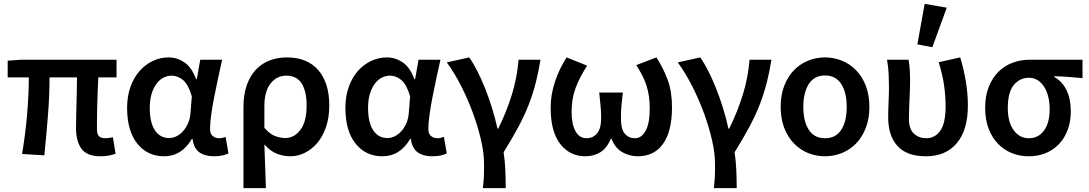

<svg xmlns="http://www.w3.org/2000/svg" viewBox="-20 -802 5670 1000"><path d="M504 12Q433 12 404.5 -27Q376 -66 376 -134Q376 -149 376.5 -179Q377 -209 378 -246Q379 -283 380 -323Q381 -363 381 -399H238Q238 -303 229.5 -198Q221 -93 211 7L95 0Q112 -102 121 -205Q130 -308 130 -399H20V-486L92 -491H587V-399H492Q490 -362 488.5 -320Q487 -278 486 -239.5Q485 -201 485 -171Q485 -141 485 -128Q485 -102 496 -92Q507 -82 530 -82Q537 -82 546 -83.5Q555 -85 568 -87L582 -1Q568 4 548.5 8Q529 12 504 12Z M835 12Q748 12 695 -54Q642 -120 642 -240Q642 -302 660 -351Q678 -400 708 -433.5Q738 -467 777 -485Q816 -503 858 -503Q902 -503 940 -477.5Q978 -452 1001 -390H1005L1023 -491H1137Q1127 -446 1116 -395.5Q1105 -345 1095.5 -296Q1086 -247 1080 -204Q1074 -161 1074 -130Q1074 -105 1088 -93.5Q1102 -82 1122 -82Q1136 -82 1155 -89L1170 -3Q1158 3 1139.5 7.5Q1121 12 1095 12Q1047 12 1018 -9Q989 -30 983 -78H979Q926 12 835 12ZM861 -83Q881 -83 900.5 -93Q920 -103 935 -120.5Q950 -138 960 -161.5Q970 -185 972 -212L979 -300Q961 -362 933.5 -385Q906 -408 874 -408Q853 -408 832.5 -398Q812 -388 796 -367Q780 -346 770 -314.5Q760 -283 760 -241Q760 -163 787 -123Q814 -83 861 -83Z M1248 178V-243Q1248 -310 1265.5 -359Q1283 -408 1313.5 -440Q1344 -472 1385 -487.5Q1426 -503 1474 -503Q1580 -503 1637.5 -437Q1695 -371 1695 -253Q1695 -190 1678 -140.5Q1661 -91 1632.5 -57.5Q1604 -24 1567.5 -6Q1531 12 1492 12Q1457 12 1422 -1.5Q1387 -15 1357 -50Q1359 12 1361 65Q1363 118 1365 178ZM1467 -83Q1512 -83 1544.5 -125.5Q1577 -168 1577 -252Q1577 -326 1551.5 -367Q1526 -408 1470 -408Q1422 -408 1389.5 -367.5Q1357 -327 1357 -249V-136Q1386 -103 1413.5 -93Q1441 -83 1467 -83Z M1972 12Q1885 12 1832 -54Q1779 -120 1779 -240Q1779 -302 1797 -351Q1815 -400 1845 -433.5Q1875 -467 1914 -485Q1953 -503 1995 -503Q2039 -503 2077 -477.5Q2115 -452 2138 -390H2142L2160 -491H2274Q2264 -446 2253 -395.5Q2242 -345 2232.5 -296Q2223 -247 2217 -204Q2211 -161 2211 -130Q2211 -105 2225 -93.5Q2239 -82 2259 -82Q2273 -82 2292 -89L2307 -3Q2295 3 2276.5 7.5Q2258 12 2232 12Q2184 12 2155 -9Q2126 -30 2120 -78H2116Q2063 12 1972 12ZM1998 -83Q2018 -83 2037.5 -93Q2057 -103 2072 -120.5Q2087 -138 2097 -161.5Q2107 -185 2109 -212L2116 -300Q2098 -362 2070.5 -385Q2043 -408 2011 -408Q1990 -408 1969.5 -398Q1949 -388 1933 -367Q1917 -346 1907 -314.5Q1897 -283 1897 -241Q1897 -163 1924 -123Q1951 -83 1998 -83Z M2495 178Q2497 162 2498 148.5Q2499 135 2500 120.5Q2501 106 2501 89Q2501 72 2501 49Q2501 -5 2485 -74Q2469 -143 2442.5 -215Q2416 -287 2381 -355.5Q2346 -424 2307 -477L2424 -503Q2444 -475 2465 -434Q2486 -393 2505.5 -344.5Q2525 -296 2542 -241.5Q2559 -187 2571 -132H2575Q2617 -217 2645 -306Q2673 -395 2681 -491H2795Q2785 -429 2771 -373.5Q2757 -318 2735.5 -261.5Q2714 -205 2681.5 -144Q2649 -83 2603 -9Q2610 36 2612 86Q2614 136 2614 178Z M3029 12Q2948 12 2898 -52Q2848 -116 2848 -241Q2848 -311 2871.5 -379.5Q2895 -448 2931 -503L3038 -460Q2999 -400 2978 -344Q2957 -288 2957 -219Q2957 -155 2977.5 -118.5Q2998 -82 3035 -82Q3068 -82 3089.5 -107Q3111 -132 3111 -189Q3111 -221 3108 -250Q3105 -279 3101 -320H3224Q3219 -279 3216.5 -250Q3214 -221 3214 -189Q3214 -128 3234.5 -105Q3255 -82 3287 -82Q3321 -82 3342.5 -120.5Q3364 -159 3364 -237Q3364 -271 3360 -299Q3356 -327 3348 -353.5Q3340 -380 3326.5 -406.5Q3313 -433 3294 -463L3399 -503Q3435 -447 3457.5 -386Q3480 -325 3480 -244Q3480 -118 3433.5 -53Q3387 12 3302 12Q3260 12 3222 -9Q3184 -30 3165 -79H3161Q3141 -30 3106.5 -9Q3072 12 3029 12Z M3698 178Q3700 162 3701 148.5Q3702 135 3703 120.5Q3704 106 3704 89Q3704 72 3704 49Q3704 -5 3688 -74Q3672 -143 3645.5 -215Q3619 -287 3584 -355.5Q3549 -424 3510 -477L3627 -503Q3647 -475 3668 -434Q3689 -393 3708.5 -344.5Q3728 -296 3745 -241.5Q3762 -187 3774 -132H3778Q3820 -217 3848 -306Q3876 -395 3884 -491H3998Q3988 -429 3974 -373.5Q3960 -318 3938.5 -261.5Q3917 -205 3884.5 -144Q3852 -83 3806 -9Q3813 36 3815 86Q3817 136 3817 178Z M4277 12Q4230 12 4188.5 -5Q4147 -22 4115 -55Q4083 -88 4064.5 -136Q4046 -184 4046 -245Q4046 -307 4064.5 -355Q4083 -403 4115 -436Q4147 -469 4188.5 -486Q4230 -503 4277 -503Q4323 -503 4365 -486Q4407 -469 4439 -436Q4471 -403 4489.5 -355Q4508 -307 4508 -245Q4508 -184 4489.5 -136Q4471 -88 4439 -55Q4407 -22 4365 -5Q4323 12 4277 12ZM4277 -82Q4333 -82 4361.5 -126Q4390 -170 4390 -245Q4390 -320 4361.5 -364.5Q4333 -409 4277 -409Q4221 -409 4192.5 -364.5Q4164 -320 4164 -245Q4164 -170 4192.5 -126Q4221 -82 4277 -82Z M4803 12Q4703 12 4654.5 -41.5Q4606 -95 4606 -190Q4606 -230 4608 -269.5Q4610 -309 4610 -348Q4610 -377 4608.5 -414Q4607 -451 4600 -491H4712Q4717 -465 4718.5 -436Q4720 -407 4720 -373Q4720 -355 4719 -332Q4718 -309 4717 -283.5Q4716 -258 4715 -232Q4714 -206 4714 -182Q4714 -129 4740.5 -105.5Q4767 -82 4804 -82Q4850 -82 4877.5 -121.5Q4905 -161 4905 -247Q4905 -299 4897.5 -354.5Q4890 -410 4869 -478L4981 -503Q5000 -441 5010.5 -378Q5021 -315 5021 -252Q5021 -125 4963.5 -56.5Q4906 12 4803 12ZM4758 -571 4796 -782 4911 -762 4836 -556Z M5338 12Q5291 12 5250 -4.5Q5209 -21 5178 -53Q5147 -85 5129 -132Q5111 -179 5111 -240Q5111 -304 5130.5 -351.5Q5150 -399 5182 -430Q5214 -461 5256 -476Q5298 -491 5343 -491H5618V-395Q5577 -399 5544 -401.5Q5511 -404 5471 -405V-401Q5513 -378 5535 -332Q5557 -286 5557 -223Q5557 -168 5540.5 -124.5Q5524 -81 5494.5 -50.5Q5465 -20 5425 -4Q5385 12 5338 12ZM5339 -82Q5388 -82 5417.5 -122Q5447 -162 5447 -234Q5447 -267 5440 -296.5Q5433 -326 5419 -348.5Q5405 -371 5385 -384Q5365 -397 5340 -397Q5291 -397 5260 -359Q5229 -321 5229 -240Q5229 -166 5259.5 -124Q5290 -82 5339 -82Z"/></svg>

Font: CV Source Sans Light
Style: Bold
Weight: 600
Designer: Paul D. Hunt
Foundry: Adobe Systems Incorporated
Version: Version 3.001